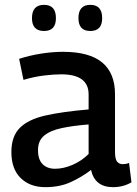

<svg xmlns="http://www.w3.org/2000/svg" viewBox="-20 -763 566 793"><path d="M27 -135Q27 -200 62 -235Q97 -270 168 -286Q239 -302 346 -311V-373Q346 -456 233 -456Q202 -456 161 -451Q120 -446 77 -433L59 -520Q102 -534 149.5 -541.5Q197 -549 240 -549Q349 -549 402 -505Q455 -461 455 -374V-136Q455 -106 463.5 -95.5Q472 -85 487 -85Q492 -85 499 -86Q506 -87 513 -90L523 -10Q489 10 447 10Q372 10 356 -61Q318 -32 272.5 -11Q227 10 167 10Q104 10 65.5 -27.5Q27 -65 27 -135ZM137 -143Q137 -104 156 -85Q175 -66 207 -66Q243 -66 280.5 -82.5Q318 -99 346 -127V-249Q282 -244 235 -234Q188 -224 162.5 -203Q137 -182 137 -143ZM353 -635Q304 -635 304 -688Q304 -743 353 -743Q402 -743 402 -688Q402 -635 353 -635ZM162 -635Q112 -635 112 -688Q112 -743 162 -743Q211 -743 211 -688Q211 -635 162 -635Z"/></svg>

Font: Georama Medium
Style: Regular
Weight: 500
Designer: Jean-Baptiste Levee
Foundry: Production Type
Version: Version 1.000